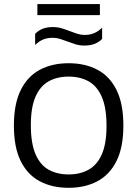

<svg xmlns="http://www.w3.org/2000/svg" viewBox="-20 -912 672 940"><path d="M316 7.5Q235 7.5 174.8 -24.5Q114.5 -56.5 81.2 -123.8Q48 -191 48 -297Q48 -403.5 81.5 -471Q115 -538.5 175.2 -570.5Q235.5 -602.5 316 -602.5Q396.5 -602.5 457 -570.5Q517.5 -538.5 550.8 -471Q584 -403.5 584 -297Q584 -191 550.5 -123.8Q517 -56.5 456.5 -24.5Q396 7.5 316 7.5ZM316 -58Q372 -58 413.8 -81.2Q455.5 -104.5 478.5 -156.5Q501.5 -208.5 501.5 -295.5Q501.5 -384.5 478.5 -437.5Q455.5 -490.5 413.8 -513.8Q372 -537 316 -537Q260 -537 218.5 -514Q177 -491 154 -438.8Q131 -386.5 131 -299.5Q131 -210.5 153.8 -157.5Q176.5 -104.5 218 -81.2Q259.5 -58 316 -58ZM393 -689Q369.5 -689 348.8 -695.5Q328 -702 308.5 -709.5Q290.5 -716.5 273.2 -721.8Q256 -727 238 -727Q211 -727 191 -718.5Q171 -710 152 -692V-746.5Q168 -763 189 -771.2Q210 -779.5 239 -779.5Q262.5 -779.5 283.5 -773Q304.5 -766.5 323.5 -759Q341.5 -752 358.8 -746.5Q376 -741 394 -741Q421 -741 441.2 -749.8Q461.5 -758.5 480 -776.5V-721.5Q464.5 -705.5 443.2 -697.2Q422 -689 393 -689ZM163 -838V-892H469V-838Z"/></svg>

Font: Encode Sans SC
Style: Regular
Weight: 400
Version: Version 3.002